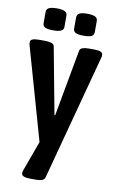

<svg xmlns="http://www.w3.org/2000/svg" viewBox="-99 -757 610 1016"><g transform="rotate(10 206.0 -249.0)"><path d="M139 207Q92 207 92 186Q92 178 95 170L154 8L13 -488Q11 -496 11 -505Q11 -525 58 -525H92Q110 -525 124 -520.5Q138 -516 140 -504L207 -147H211L276 -504Q278 -516 291.5 -520.5Q305 -525 324 -525H354Q400 -525 400 -505Q400 -501 400 -497Q400 -493 398 -488L218 186Q214 199 201 203Q188 207 170 207ZM285 -587Q256 -587 243 -593.5Q230 -600 230 -615V-676Q230 -691 243 -698Q256 -705 285 -705Q315 -705 328 -698Q341 -691 341 -676V-615Q341 -600 328 -593.5Q315 -587 285 -587ZM122 -587Q92 -587 79 -593.5Q66 -600 66 -615V-676Q66 -691 79 -698Q92 -705 122 -705Q151 -705 164.5 -698Q178 -691 178 -676V-615Q178 -600 164.5 -593.5Q151 -587 122 -587Z"/></g></svg>

Font: Asap Condensed SemiBold
Style: Regular
Weight: 600
Width: 3
Designer: Pablo Cosgaya
Foundry: Omnibus-Type
Version: Version 3.001; ttfautohint (v1.8.4.7-5d5b)